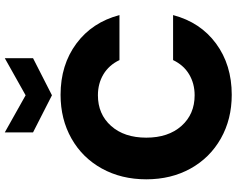

<svg xmlns="http://www.w3.org/2000/svg" viewBox="-113 -870 988 802"><g transform="rotate(-90 381.0 -469.0)"><path d="M33 -352Q33 -456 78 -537.5Q123 -619 203.5 -664.5Q284 -710 386 -710Q511 -710 600 -644Q689 -578 719 -464H531Q510 -508 471.5 -531Q433 -554 384 -554Q305 -554 256 -499Q207 -444 207 -352Q207 -260 256 -205Q305 -150 384 -150Q433 -150 471.5 -173Q510 -196 531 -240H719Q689 -126 600 -60.5Q511 5 386 5Q284 5 203.5 -40.5Q123 -86 78 -167Q33 -248 33 -352ZM539 -825 384 -746 229 -825V-943L384 -856L539 -943Z"/></g></svg>

Font: Fz Poppins
Style: Bold
Weight: 700
Designer: Ninad Kale (Devanagari), Jonny Pinhorn (Latin)
Foundry: Indian Type Foundry
Version: Vit hóa bi Vntype.Com & FontZin.Com